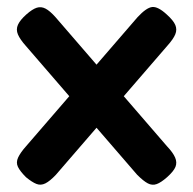

<svg xmlns="http://www.w3.org/2000/svg" viewBox="-20 -510 549 546"><path d="M454 -469Q473 -452 478.5 -439Q484 -426 478.5 -412.5Q473 -399 456 -380L139 -13Q122 5 109 11.5Q96 18 83.5 13Q71 8 54 -6Q37 -23 31 -35.5Q25 -48 31.5 -62Q38 -76 54 -94L371 -461Q396 -488 412.5 -490Q429 -492 454 -469ZM55 -469Q72 -484 84.5 -488Q97 -492 109.5 -485.5Q122 -479 138 -461L455 -94Q472 -76 478 -62Q484 -48 479 -35.5Q474 -23 455 -6Q438 9 425.5 13.5Q413 18 400.5 11.5Q388 5 370 -13L53 -380Q37 -398 31 -412Q25 -426 31 -439.5Q37 -453 55 -469Z"/></svg>

Font: Fredoka Light Medium
Style: Regular
Weight: 500
Version: Version 2.001